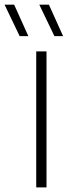

<svg xmlns="http://www.w3.org/2000/svg" viewBox="-65 -820 317 840"><path d="M93.5 0V-595H138.5V0ZM173 -662 107 -799.5H149L211 -662ZM21 -662 -45 -799.5H-3L59 -662Z"/></svg>

Font: Encode Sans SC Condensed Thin ExtraLight
Style: Regular
Weight: 250
Version: Version 3.002